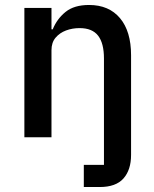

<svg xmlns="http://www.w3.org/2000/svg" viewBox="-20 -552 620 772"><path d="M317 200V111H398V-317Q398 -378 374.5 -408.5Q351 -439 300 -439Q271 -439 245.5 -429.5Q220 -420 203.5 -400.5Q187 -381 187 -350V0H78V-520H187V-434H192Q209 -476 243.5 -504Q278 -532 338 -532Q418 -532 462.5 -479Q507 -426 507 -330V71Q507 131 476.5 165.5Q446 200 381 200Z"/></svg>

Font: IBM Plex Sans Medium
Style: Regular
Weight: 500
Designer: Mike Abbink, Paul van der Laan, Pieter van Rosmalen
Foundry: Bold Monday
Version: Version 3.201